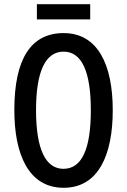

<svg xmlns="http://www.w3.org/2000/svg" viewBox="-20 -881 603 911"><path d="M408 -861H155V-789H408ZM515 -358C515 -569 447 -724 282 -724C127 -724 48 -602 48 -359C48 -149 115 10 282 10C447 10 515 -146 515 -358ZM151 -358C151 -541 195 -636 282 -636C367 -636 411 -543 411 -358C411 -171 367 -80 281 -80C196 -80 151 -174 151 -358Z"/></svg>

Font: Noto Sans Myanmar ExtraCondensed Medium
Style: Regular
Weight: 500
Width: 2
Designer: Monotype Design Team
Foundry: Monotype Imaging Inc.
Version: Version 2.107